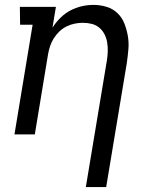

<svg xmlns="http://www.w3.org/2000/svg" viewBox="-20 -548 640 783"><path d="M330 215 416 -302Q419 -321 419.5 -339.5Q420 -358 417 -375.5Q414 -393 406 -408.5Q398 -424 385 -435Q372 -446 354.5 -450.5Q337 -455 318 -455Q301 -455 284 -451.5Q267 -448 251 -440Q235 -432 222 -419.5Q209 -407 199.5 -392Q190 -377 184.5 -360.5Q179 -344 176 -327L122 0H39L113 -447H62L61 -520H208L194 -435Q207 -456 225.5 -474.5Q244 -493 266.5 -505Q289 -517 313 -522.5Q337 -528 361 -528Q389 -528 415 -520Q441 -512 459.5 -494Q478 -476 487.5 -451.5Q497 -427 501.5 -400.5Q506 -374 503.5 -346Q501 -318 497 -290L413 215Z"/></svg>

Font: Iosevka Plex Etoile
Style: Italic
Weight: 400
Italic angle: -9°
Designer: Belleve Invis
Foundry: Belleve Invis
Version: Version 25.1.1; ttfautohint (v1.8.4)